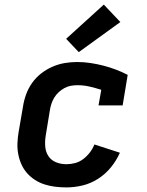

<svg xmlns="http://www.w3.org/2000/svg" viewBox="-20 -808 640 836"><path d="M269 8Q244 8 220 5Q196 2 174 -5Q152 -12 132.5 -24.5Q113 -37 98 -54Q83 -71 73.5 -92Q64 -113 59.5 -136.5Q55 -160 56 -184.5Q57 -209 61 -233L80 -343Q84 -370 93.5 -396.5Q103 -423 119.5 -446.5Q136 -470 159 -488Q182 -506 208.5 -517.5Q235 -529 262 -533.5Q289 -538 316 -538Q346 -538 375 -533.5Q404 -529 431 -522Q458 -515 484.5 -505Q511 -495 536 -482L514 -349H409L421 -417Q396 -425 370 -431Q344 -437 318 -437Q303 -437 288.5 -434.5Q274 -432 260.5 -424.5Q247 -417 235.5 -406.5Q224 -396 216 -382.5Q208 -369 203.5 -355Q199 -341 197 -327L179 -217Q175 -193 177 -169.5Q179 -146 191 -128Q203 -110 224 -101.5Q245 -93 269 -93Q288 -93 307 -98Q326 -103 342.5 -115.5Q359 -128 371.5 -144.5Q384 -161 391 -179L502 -143Q487 -109 463 -79.5Q439 -50 407 -29.5Q375 -9 339.5 -0.5Q304 8 269 8ZM323 -581 268 -639 432 -788 504 -712Z"/></svg>

Font: Iosevka Slab Extended
Style: Bold Italic
Weight: 700
Width: 7
Italic angle: -9°
Monospace: yes
Designer: Belleve Invis
Foundry: Belleve Invis
Version: Version 11.1.0; ttfautohint (v1.8.3)